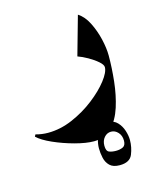

<svg xmlns="http://www.w3.org/2000/svg" viewBox="-141 -288 502 630"><g transform="rotate(-15 110.0 27.5)"><path d="M-56.2 120.6 -52.7 113.8Q-32.2 119.6 -10.7 119.6Q31.2 119.6 73 101.6Q114.7 83.5 148.9 56.9Q183.1 30.3 203.9 3.4Q224.6 -23.4 224.6 -40.5Q224.6 -48.8 211.4 -60.3Q198.2 -71.8 180.2 -82Q162.1 -92.3 146.5 -97.7L183.6 -229.5Q204.1 -216.8 218 -189.2Q231.9 -161.6 239.3 -130.1Q246.6 -98.6 246.6 -73.7Q246.6 -32.2 241.7 13.2Q236.8 58.6 224.4 97.7Q211.9 136.7 188.5 161.1Q165 185.5 127.4 185.5Q101.1 185.5 63.7 175.5Q26.4 165.5 -7.1 150.6Q-40.5 135.7 -56.2 120.6ZM189 283.2Q166.5 283.2 155.3 272.2Q144 261.2 140.4 244.6Q136.7 228 136.7 211.9Q136.7 196.8 142.1 179.4Q147.5 162.1 158.9 149.7Q170.4 137.2 189 137.2Q207.5 137.2 219.2 149.7Q231 162.1 236.6 179.4Q242.2 196.8 242.2 211.9Q242.2 236.3 232.7 259.8Q223.1 283.2 189 283.2ZM189 234.4Q202.6 234.4 212.6 229.7Q222.7 225.1 222.7 208.5Q222.7 191.4 212.6 180.4Q202.6 169.4 189 169.4Q175.3 169.4 165.8 180.4Q156.2 191.4 156.2 208.5Q156.2 226.6 165.8 230.5Q175.3 234.4 189 234.4Z"/></g></svg>

Font: Lateef ExtraBold
Style: Regular
Weight: 800
Designer: SIL International
Foundry: SIL International
Version: Version 4.200